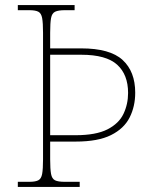

<svg xmlns="http://www.w3.org/2000/svg" viewBox="-20 -734 602 754"><path d="M50 0V-20H95Q119 -20 130.5 -26Q142 -32 145.5 -51Q149 -70 149 -108V-605Q149 -644 145.5 -663Q142 -682 130.5 -688Q119 -694 95 -694H50V-714H273V-694H235Q209 -694 196.5 -688Q184 -682 180.5 -663Q177 -644 177 -605V-544H299Q412 -544 461.5 -498.5Q511 -453 511 -370Q511 -316 489 -272.5Q467 -229 416 -203.5Q365 -178 277 -178H177V-108Q177 -70 180.5 -51Q184 -32 196 -26Q208 -20 234 -20H293V0ZM276 -203Q357 -203 402 -226Q447 -249 465 -287Q483 -325 483 -369Q483 -441 440 -480Q397 -519 299 -519H177V-203Z"/></svg>

Font: Noto Serif Ethiopic Thin
Style: Regular
Weight: 250
Version: Version 2.102